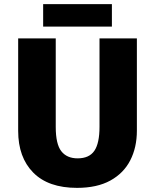

<svg xmlns="http://www.w3.org/2000/svg" viewBox="-20 -900 751 930"><path d="M643 -714V-267Q643 -186 611 -123.5Q579 -61 514.5 -25.5Q450 10 353 10Q214 10 141 -64Q68 -138 68 -266V-714H250V-285Q250 -202 277 -167.5Q304 -133 356 -133Q412 -133 437 -169.5Q462 -206 462 -286V-714ZM522 -880V-771H189V-880Z"/></svg>

Font: Noto Sans Disp ExtBd
Style: Regular
Weight: 800
Designer: Monotype Design Team
Foundry: Monotype Imaging Inc.
Version: Version 2.000;GOOG;noto-source:20170915:90ef993387c0; ttfaut